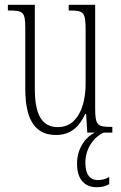

<svg xmlns="http://www.w3.org/2000/svg" viewBox="-20 -556 509 805"><path d="M215 10C275 10 312 -23 337 -78H341L346 0H378C345 14 303 60 303 130C303 200 338 229 386 229C407 229 422 225 438 216V186C420 196 407 199 390 199C358 199 338 177 338 126C338 63 377 16 415 0H451V-24H448C389 -24 379 -29 379 -103V-536H268V-512H271C333 -512 339 -505 339 -425V-206C339 -107 303 -23 223 -23C155 -23 126 -76 126 -184V-536H13V-512H17C76 -512 86 -506 86 -440V-184C86 -45 133 10 215 10Z"/></svg>

Font: Noto Serif Tamil ExtraCondensed ExtraLight
Style: Regular
Weight: 200
Width: 2
Designer: Indian Type Foundry, Tom Grace, and the Monotype Design Team
Foundry: Monotype Imaging Inc.
Version: Version 2.004